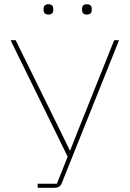

<svg xmlns="http://www.w3.org/2000/svg" viewBox="-20 -888 613 908"><path d="M158 -19H249L300 -147L30 -698H54L273 -253L310 -177H312L342 -253L520 -698H543L271 -19C265 -6 254 0 238 0H158ZM209 -819C192 -819 186 -829 186 -840V-847C186 -858 192 -868 209 -868C226 -868 232 -858 232 -847V-840C232 -829 226 -819 209 -819ZM391 -819C374 -819 368 -829 368 -840V-847C368 -858 374 -868 391 -868C408 -868 414 -858 414 -847V-840C414 -829 408 -819 391 -819Z"/></svg>

Font: Plexus Sans Thin
Style: Regular
Weight: 250
Version: Version 2.001;PS 002.001;hotconv 1.0.70;makeotf.lib2.5.58329